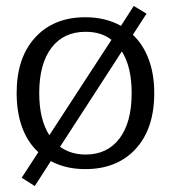

<svg xmlns="http://www.w3.org/2000/svg" viewBox="-20 -557 575 646"><path d="M53 41 109 -45Q73 -78 54.5 -128.5Q36 -179 36 -244Q36 -363 98.5 -431Q161 -499 267 -499Q335 -499 387 -470L430 -537L473 -511L427 -440Q462 -407 480.5 -357Q499 -307 499 -244Q499 -124 436.5 -56Q374 12 267 12Q201 12 151 -15L97 69ZM355 -423Q321 -450 268 -450Q194 -450 153 -396Q112 -342 112 -244Q112 -155 146 -102ZM423 -244Q423 -332 390 -384L182 -63Q219 -37 268 -37Q341 -37 382 -91Q423 -145 423 -244Z"/></svg>

Font: Maitree
Style: Regular
Weight: 400
Designer: CadsonDemak Team
Foundry: CadsonDemak
Version: Version 1.000